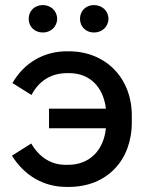

<svg xmlns="http://www.w3.org/2000/svg" viewBox="-20 -729 580 756"><path d="M350 -601C382 -601 407 -624 407 -655C407 -686 382 -709 350 -709C318 -709 295 -686 295 -655C295 -624 318 -601 350 -601ZM149 -601C180 -601 205 -624 205 -655C205 -686 180 -709 149 -709C116 -709 93 -686 93 -655C93 -624 116 -601 149 -601ZM251 7C400 7 499 -97 499 -247V-274C499 -423 395 -527 251 -527H243C153 -527 75 -482 29 -402L104 -355C134 -412 183 -441 244 -441H253C333 -441 387 -387 397 -301H173V-224H397C388 -136 332 -80 248 -80H238C182 -80 135 -109 103 -164L27 -116C77 -36 153 7 242 7Z"/></svg>

Font: Fixel Text Medium
Style: Regular
Weight: 500
Width: 4
Designer: AlfaBravo + MacPaw
Foundry: Kyrylo Tkachov, Marchela Mozhyna, Serhii Makarenko, Maria Weinstein, Zakhar Kryvoshyya
Version: Version 1.211